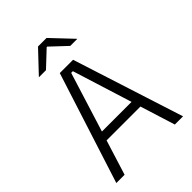

<svg xmlns="http://www.w3.org/2000/svg" viewBox="-236 -933 1042 1042"><g transform="rotate(-45 285.0 -412.0)"><path d="M29 0 234 -639H336L541 0H478L291.5 -596H278.5L92.5 0ZM138.5 -201V-253H431V-201ZM252.5 -824.5H318L432 -704V-703H378.5L287 -789H283.5L192 -703H138.5V-704Z"/></g></svg>

Font: Anek Bangla Light
Style: Regular
Weight: 300
Designer: Sulekha Rajkumar (Bangla), Yesha Goshar (Latin)
Foundry: Ek Type
Version: Version 1.003